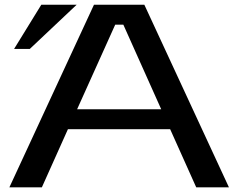

<svg xmlns="http://www.w3.org/2000/svg" viewBox="-20 -797 1014 817"><path d="M814.9 0 704.1 -247.1H269L158.2 0H20L379.9 -776.9H594.2L954.1 0ZM155.8 -776.9H306.2L106.9 -588.9H40ZM470.2 -691.9 308.1 -332H666L504.9 -691.9Z"/></svg>

Font: Sporting Grotesque
Style: Regular
Weight: 400
Designer: Lucas LE BIHAN
Foundry: Lucas LE BIHAN
Version: Version 2.001;PS 2.1;hotconv 1.0.88;makeotf.lib2.5.647800